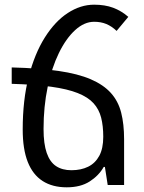

<svg xmlns="http://www.w3.org/2000/svg" viewBox="-20 -790 616 820"><path d="M510 -195V0H440L428 -77H423Q402 -40 363 -15Q324 10 265 10Q204 10 162 -17Q120 -44 98.5 -98.5Q77 -153 77 -237Q77 -363 102.5 -462Q128 -561 171.5 -630Q215 -699 269.5 -734.5Q324 -770 382 -770Q428 -770 463 -757Q498 -744 528 -718L478 -658Q457 -678 434 -687.5Q411 -697 382 -697Q340 -697 301 -661.5Q262 -626 231.5 -563.5Q201 -501 183.5 -418Q166 -335 166 -239Q166 -176 179.5 -137Q193 -98 219.5 -80.5Q246 -63 285 -63Q326 -63 356.5 -78Q387 -93 404 -124.5Q421 -156 421 -206Q421 -252 412 -287.5Q403 -323 379.5 -349Q356 -375 312 -392.5Q268 -410 199 -419.5Q130 -429 30 -432V-502Q147 -499 230 -487Q313 -475 367.5 -451.5Q422 -428 453.5 -393Q485 -358 497.5 -309Q510 -260 510 -195Z"/></svg>

Font: Noto Sans Armenian
Style: Regular
Weight: 400
Designer: Monotype Design Team
Foundry: Monotype Imaging Inc.
Version: Version 2.007